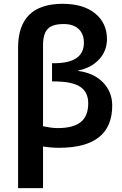

<svg xmlns="http://www.w3.org/2000/svg" viewBox="-20 -760 638 1000"><path d="M279.3 -92.8Q362.3 -92.8 400.9 -124.5Q439.5 -156.2 439.5 -221.7Q439.5 -280.3 397.5 -308.1Q355.5 -335.9 260.7 -335.9H251V-430.7H260.7Q417 -430.7 417 -537.1Q417 -583 389.6 -608.9Q362.3 -634.8 311.5 -634.8Q252.9 -634.8 228.5 -609.4Q204.1 -584 204.1 -523.4V-102.5Q251 -92.8 279.3 -92.8ZM204.1 2.9V219.7H74.2V-511.7Q74.2 -739.3 305.7 -740.2Q414.1 -740.2 475.6 -689.9Q537.1 -639.6 537.1 -556.6Q537.1 -495.1 496.1 -450.7Q455.1 -406.2 386.7 -392.6V-390.6Q468.8 -379.9 516.6 -330.6Q564.5 -281.2 564.5 -210Q564.5 9.8 287.1 9.8Q246.1 9.8 204.1 2.9Z"/></svg>

Font: Mgen+ 1c bold
Style: Bold
Weight: 700
Designer: [Source Han Sans]
Ryoko NISHIZUKA  (kana & ideographs); Paul D. Hunt (Latin, Greek & Cyrillic); Wenlong ZHANG  (bopomofo
Version: Version 1.059.20150602